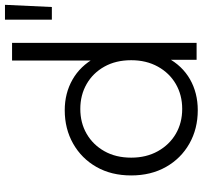

<svg xmlns="http://www.w3.org/2000/svg" viewBox="-42 -768 815 772"><g transform="rotate(-90 366.0 -382.5)"><path d="M308.4 4.7Q233.4 4.7 173.9 -29.1Q114.3 -62.9 80.2 -123.2Q46.1 -183.6 46.1 -263Q46.1 -342.8 80.2 -402.7Q114.3 -462.6 173.9 -496.4Q233.4 -530.2 308.4 -530.2Q376.6 -530.2 431.4 -499Q486.3 -467.7 518.8 -408.4Q551.3 -349 551.3 -263Q551.3 -177.9 519.4 -117.8Q487.4 -57.8 432.6 -26.5Q377.7 4.7 308.4 4.7ZM313.5 -57.9Q369.3 -57.9 413.6 -83.5Q457.9 -109.2 483.6 -155.7Q509.4 -202.2 509.4 -263Q509.4 -324.8 483.6 -370.8Q457.9 -416.8 413.6 -442.2Q369.3 -467.6 313.5 -467.6Q257.7 -467.6 213.6 -442.2Q169.6 -416.8 143.6 -370.8Q117.6 -324.8 117.6 -263Q117.6 -202.2 143.6 -155.7Q169.6 -109.2 213.6 -83.5Q257.7 -57.9 313.5 -57.9ZM511.1 0V-158.3L518.2 -264L508.2 -369.7V-742H579.2V0ZM672.4 -582V-770.5H732.1L723.3 -582Z"/></g></svg>

Font: Montserrat Alternates Thin
Style: Regular
Weight: 100
Designer: Julieta Ulanovsky
Foundry: Julieta Ulanovsky
Version: Version 9.000